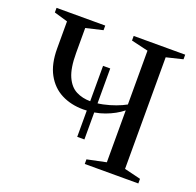

<svg xmlns="http://www.w3.org/2000/svg" viewBox="-96 -603 719 704"><g transform="rotate(20 264.0 -251.0)"><path d="M303 0V-18L377 -33.5V-236Q349.5 -214 311.5 -200Q273.5 -186 229 -186Q181 -186 143.5 -205.2Q106 -224.5 84.5 -263.8Q63 -303 63 -363.5V-469L10 -484.5V-502.5H200V-484.5L134 -469V-371.5Q134 -312.5 148.5 -280.2Q163 -248 187.8 -235.5Q212.5 -223 243 -223Q266.5 -223 291.5 -228.2Q316.5 -233.5 338.8 -241.8Q361 -250 377 -259V-469L311 -484.5V-502.5H512V-484.5L448 -469V-33.5L512 -18V0ZM243 -84V-361H271V-84Z"/></g></svg>

Font: Merriweather 144pt Light
Style: Regular
Weight: 300
Version: Version 2.100